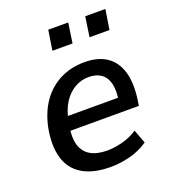

<svg xmlns="http://www.w3.org/2000/svg" viewBox="-132 -814 828 923"><g transform="rotate(-20 281.5 -352.5)"><path d="M279 9Q189 9 134 -24Q79 -57 60.5 -120.5Q42 -184 59 -273Q75 -348 112 -400Q149 -452 204.5 -480Q260 -508 330 -508Q397 -508 440.5 -479.5Q484 -451 502 -395Q520 -339 509 -254L504 -221H135L146 -292H440L420 -270Q430 -328 421 -363.5Q412 -399 387 -416.5Q362 -434 324 -434Q285 -434 251.5 -414.5Q218 -395 194.5 -358Q171 -321 161 -266L157 -244Q147 -185 159 -147Q171 -109 204 -90Q237 -71 289 -71Q324 -71 365.5 -81.5Q407 -92 444 -116L470 -46Q426 -16 375 -3.5Q324 9 279 9ZM394 -612 409 -714H512L496 -612ZM204 -612 220 -714H322L307 -612Z"/></g></svg>

Font: Nunito Sans 7pt SemiCondensed SemiBold
Style: Italic
Weight: 600
Width: 4
Italic angle: -9°
Designer: Vernon Adams
Foundry: Vernon Adams
Version: Version 3.101;gftools[0.9.27]